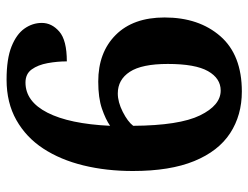

<svg xmlns="http://www.w3.org/2000/svg" viewBox="-108 -656 774 599"><g transform="rotate(-90 279.5 -357.0)"><path d="M293 10Q219 10 163 -26.5Q107 -63 76 -138.5Q45 -214 45 -330Q45 -413 62.5 -484.5Q80 -556 115 -609.5Q150 -663 204 -693.5Q258 -724 330 -724Q395 -724 433.5 -708.5Q472 -693 489.5 -668Q507 -643 507 -614Q507 -583 480 -559.5Q453 -536 387 -536Q387 -566 381.5 -596Q376 -626 362 -645.5Q348 -665 321 -665Q262 -665 227 -596.5Q192 -528 186 -401Q206 -415 239.5 -426.5Q273 -438 324 -438Q415 -438 469.5 -383.5Q524 -329 524 -231Q524 -124 465.5 -57Q407 10 293 10ZM296 -56Q334 -56 356.5 -95.5Q379 -135 379 -221Q379 -302 354.5 -339.5Q330 -377 287 -377Q260 -377 229.5 -361.5Q199 -346 186 -329Q187 -185 218.5 -120.5Q250 -56 296 -56Z"/></g></svg>

Font: Noto Serif Yezidi
Style: Bold
Weight: 700
Designer: Dalton Maag Ltd
Foundry: Dalton Maag Ltd
Version: Version 1.001; ttfautohint (v1.8.4.7-5d5b)